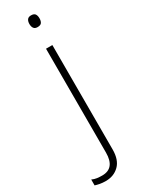

<svg xmlns="http://www.w3.org/2000/svg" viewBox="-301 -754 769 1023"><g transform="rotate(-30 83.0 -242.0)"><path d="M78 -688Q78 -704 85 -714Q92 -724 108 -724Q127 -724 133.5 -714Q140 -704 140 -688Q140 -672 133.5 -662Q127 -652 108 -652Q92 -652 85 -662Q78 -672 78 -688ZM13 240Q-7 240 -23 237Q-39 234 -51 230V194Q-36 201 -20.5 203Q-5 205 11 205Q89 205 89 109V-530H128V112Q128 176 95.5 208Q63 240 13 240Z"/></g></svg>

Font: Noto Sans Gujarati UI ExtraLight
Style: Regular
Weight: 200
Designer: Jelle Bosma - Monotype Design Team, Universal Thirst
Foundry: Monotype Imaging Inc.
Version: Version 2.106; ttfautohint (v1.8.4.7-5d5b)